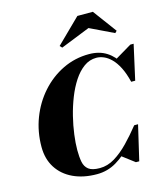

<svg xmlns="http://www.w3.org/2000/svg" viewBox="-144 -1131 1092 1252"><g transform="rotate(-15 402.0 -505.0)"><path d="M355 10Q263.5 10 194.8 -22.2Q126 -54.5 88 -114Q50 -173.5 50 -255Q50 -357.5 85 -448.8Q120 -540 182.5 -610Q245 -680 327.5 -720Q410 -760 505 -760Q574 -760 623.2 -728.5Q672.5 -697 701.8 -641.5Q731 -586 740 -514.5H725Q710.5 -574 689.8 -614.5Q669 -655 644.5 -679.2Q620 -703.5 594.5 -714Q569 -724.5 545 -724.5Q499 -724.5 460.8 -696.8Q422.5 -669 392 -622.5Q361.5 -576 338.5 -517.8Q315.5 -459.5 300.2 -397.8Q285 -336 277.5 -278.2Q270 -220.5 270 -175Q270 -129 276.5 -95Q283 -61 307 -42.2Q331 -23.5 383 -23.5Q435 -23.5 483.8 -53.2Q532.5 -83 579 -131Q625.5 -179 670.5 -235.5H685Q645 -174 595.8 -117.8Q546.5 -61.5 486.5 -25.8Q426.5 10 355 10ZM619 0 528.5 -68.5Q552.5 -85 576.5 -107.2Q600.5 -129.5 624.5 -159L670.5 -235.5H696.5L641.5 0ZM725 -514.5 714 -591Q703 -618 689.8 -638.5Q676.5 -659 659.5 -677L782 -750H804.5L752 -514.5ZM348.5 -846 334.5 -860.5 497 -1020H601.5L719.5 -860.5L707 -848L546.5 -925Z"/></g></svg>

Font: Bodoni Moda 9pt Black
Style: Italic
Weight: 900
Italic angle: -13°
Designer: Owen Earl
Foundry: indestructible type
Version: Version 2.004